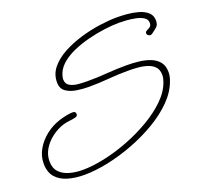

<svg xmlns="http://www.w3.org/2000/svg" viewBox="-129 -761 1005 953"><g transform="rotate(-20 373.5 -285.0)"><path d="M161 55Q114 55 75 43.5Q36 32 13 5.5Q-10 -21 -10 -67Q-10 -106 10 -141Q30 -176 64 -203Q98 -230 139 -243Q155 -248 175.5 -252.5Q196 -257 212 -257Q228 -257 228 -242Q228 -231 215 -228Q199 -224 182.5 -222.5Q166 -221 149 -216Q115 -205 85.5 -182.5Q56 -160 38.5 -130.5Q21 -101 21 -68Q21 -31 41 -10Q61 11 93 20Q125 29 162 29Q214 29 277.5 15.5Q341 2 406 -23Q471 -48 529 -82Q587 -116 629 -157Q671 -198 687 -244Q690 -252 692 -261Q694 -270 694 -279Q694 -307 679.5 -322.5Q665 -338 641.5 -345.5Q618 -353 591.5 -355Q565 -357 541 -357Q489 -357 436.5 -352.5Q384 -348 331 -348Q301 -348 268 -353Q235 -358 212.5 -374Q190 -390 190 -423Q190 -466 217 -499Q244 -532 288.5 -556Q333 -580 385.5 -595.5Q438 -611 489 -618Q540 -625 580 -625Q603 -625 633 -622.5Q663 -620 691.5 -612Q720 -604 738.5 -587.5Q757 -571 757 -544Q757 -522 746 -512Q735 -502 717 -489Q715 -488 712.5 -486.5Q710 -485 706 -485Q700 -485 694.5 -489.5Q689 -494 689 -500Q689 -509 698 -513Q707 -517 715.5 -523Q724 -529 724 -544Q724 -562 707.5 -572.5Q691 -583 666.5 -588Q642 -593 618.5 -594.5Q595 -596 580 -596Q547 -596 504 -590.5Q461 -585 415.5 -573.5Q370 -562 329.5 -544Q289 -526 261.5 -500.5Q234 -475 226 -441Q225 -437 224.5 -433.5Q224 -430 224 -426Q224 -402 243 -391.5Q262 -381 288 -379Q314 -377 334 -377Q387 -377 439 -381Q491 -385 543 -385Q574 -385 606.5 -381.5Q639 -378 666.5 -367.5Q694 -357 711 -336.5Q728 -316 728 -282Q728 -260 719 -237Q701 -186 657 -141.5Q613 -97 552 -61Q491 -25 422.5 1Q354 27 286.5 41Q219 55 161 55Z"/></g></svg>

Font: Ms Madi
Style: Regular
Weight: 400
Designer: Robert E. Leuschke
Foundry: Robert E. Leuschke
Version: Version 1.010; ttfautohint (v1.8.3)